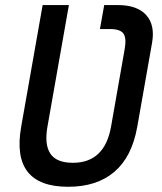

<svg xmlns="http://www.w3.org/2000/svg" viewBox="-20 -713 626 743"><path d="M383.3 -693.4H436Q510.7 -693.4 545.7 -654.8Q580.6 -616.2 568.4 -546.9L511.2 -222.7Q490.7 -106.4 422.9 -48.3Q355 9.8 243.7 9.8Q21 9.8 62 -222.7L145 -693.4H246.6L163.6 -222.7Q151.4 -153.3 175 -118.2Q198.7 -83 262.2 -83Q384.8 -83 409.7 -222.7L462.4 -522.5Q470.2 -565.9 457.5 -583.3Q444.8 -600.6 405.8 -600.6H366.7Z"/></svg>

Font: Cascadia Code NF
Style: Italic
Weight: 400
Italic angle: -10°
Monospace: yes
Designer: Aaron Bell
Foundry: Saja Typeworks
Version: Version 2404.023; ttfautohint (v1.8.4)